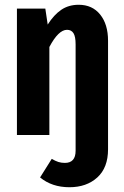

<svg xmlns="http://www.w3.org/2000/svg" viewBox="-20 -566 521 805"><path d="M433 -395V60Q433 137 388 178Q343 219 271 219Q198 219 148 178L197 100Q212 109 224.5 113Q237 117 252 117Q297 117 297 66V-380Q297 -413 288 -427Q279 -441 261 -441Q225 -441 187 -369V0H51V-530H170L180 -463Q206 -504 237 -525Q268 -546 310 -546Q367 -546 400 -505Q433 -464 433 -395Z"/></svg>

Font: Fira Sans Extra Condensed SemiBold
Style: Regular
Weight: 600
Width: 1
Designer: Carrois Corporate & Edenspiekermann AG
Foundry: Carrois Corporate GbR & Edenspiekermann AG
Version: Version 4.203